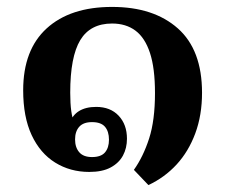

<svg xmlns="http://www.w3.org/2000/svg" viewBox="-20 -489 652 555"><path d="M409 46 367 2Q394 -36 411 -88.5Q428 -141 428 -220Q428 -292 413.5 -336Q399 -380 371.5 -400.5Q344 -421 304 -421Q241 -421 212 -373Q183 -325 183 -221Q183 -190 186 -168Q189 -146 196 -131L182 -133Q189 -156 208.5 -168Q228 -180 258 -180Q299 -180 323 -154.5Q347 -129 347 -88Q347 -61 335.5 -39.5Q324 -18 300 -5Q276 8 238 8Q183 8 139.5 -19Q96 -46 71.5 -98.5Q47 -151 47 -228Q47 -345 115 -407Q183 -469 304 -469Q424 -469 494 -407Q564 -345 564 -221Q564 -156 544.5 -103.5Q525 -51 490.5 -13.5Q456 24 409 46ZM246 -35Q272 -35 283.5 -48.5Q295 -62 295 -85Q295 -109 283.5 -122.5Q272 -136 246 -136Q221 -136 209 -122.5Q197 -109 197 -86Q197 -63 209 -49Q221 -35 246 -35Z"/></svg>

Font: Noto Serif Thai
Style: Regular
Weight: 400
Designer: Monotype Design Team
Foundry: Monotype Imaging Inc.
Version: Version 2.001